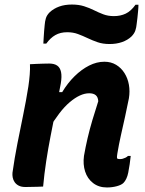

<svg xmlns="http://www.w3.org/2000/svg" viewBox="-20 -821 640 846"><path d="M112 -538Q127 -539 141.5 -539.5Q156 -540 169.5 -540.5Q183 -541 197 -541Q219 -541 232 -532Q245 -523 249 -503.5Q253 -484 248 -454Q237 -394 225.5 -336Q214 -278 203 -222Q192 -166 183.5 -110Q175 -54 170 1Q157 2 144.5 2Q132 2 119 2.5Q106 3 92 3Q74 3 62.5 -3Q51 -9 44.5 -18.5Q38 -28 36 -39Q34 -50 35 -60Q44 -124 56.5 -187.5Q69 -251 82 -314Q95 -377 105 -440Q109 -467 111 -492.5Q113 -518 112 -538ZM440 -549Q469 -549 491.5 -535.5Q514 -522 528.5 -499Q543 -476 548 -447.5Q553 -419 548 -388Q540 -347 531 -306.5Q522 -266 513 -226Q504 -186 497 -144Q496 -138 495.5 -132.5Q495 -127 496 -123Q499 -121 502 -120.5Q505 -120 509 -120Q515 -120 520.5 -121.5Q526 -123 532.5 -126Q539 -129 544 -134H556Q554 -116 551.5 -98Q549 -80 545 -60Q542 -45 536.5 -33.5Q531 -22 524 -15Q515 -6 494.5 -0.5Q474 5 451 5Q415 5 390 -14.5Q365 -34 355 -65.5Q345 -97 350 -134Q357 -174 366 -212.5Q375 -251 387 -291.5Q399 -332 413 -375Q412 -393 402 -401.5Q392 -410 373 -410Q353 -410 331.5 -400Q310 -390 287 -370.5Q264 -351 241.5 -321.5Q219 -292 196 -254L219 -415H254Q278 -455 308.5 -485Q339 -515 372.5 -532Q406 -549 440 -549ZM482 -750Q511 -750 534 -761Q557 -772 577 -800H590Q590 -788 588.5 -772.5Q587 -757 585.5 -742Q584 -727 582 -714Q581 -701 576.5 -687Q572 -673 559 -660Q542 -644 517.5 -635.5Q493 -627 463 -627Q433 -627 410 -635Q387 -643 366 -653Q345 -663 323.5 -671Q302 -679 276 -679Q246 -679 224 -666.5Q202 -654 184 -629H171Q172 -641 172.5 -655.5Q173 -670 174.5 -685Q176 -700 177 -712Q178 -726 182 -740Q186 -754 199 -767Q216 -783 240.5 -792Q265 -801 297 -801Q327 -801 350.5 -793.5Q374 -786 394 -776Q414 -766 435 -758Q456 -750 482 -750Z"/></svg>

Font: Rec Mono Semicasual
Style: Bold Italic
Weight: 700
Italic angle: -10°
Version: Version 1.085; ttfautohint (v1.8.4.7-5d5b)